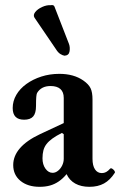

<svg xmlns="http://www.w3.org/2000/svg" viewBox="-20 -710 464 741"><path d="M133 11Q87 11 59 -12Q31 -35 31 -73Q31 -108 57 -138Q83 -168 134 -192L226 -235V-332Q226 -355 213 -366.5Q200 -378 175 -378Q139 -378 123 -351Q121 -347 120 -336Q119 -325 119 -301Q119 -273 108 -260.5Q97 -248 73 -248Q29 -248 29 -293Q29 -320 43 -344Q57 -368 82 -386Q107 -404 139.5 -414.5Q172 -425 209 -425Q265 -425 302 -399Q322 -385 329.5 -369.5Q337 -354 337 -326V-97Q337 -71 346.5 -56.5Q356 -42 373 -42Q382 -42 389.5 -46Q397 -50 405 -59Q408 -62 413 -59Q418 -56 421.5 -51Q425 -46 423 -43Q405 -15 381.5 -2Q358 11 325 11Q293 11 270.5 -1.5Q248 -14 237 -38Q223 -21 207 -10Q191 1 173 6Q155 11 133 11ZM183 -43Q194 -43 204 -51Q214 -59 220 -71.5Q226 -84 226 -97V-192L219 -197Q197 -186 182.5 -175.5Q168 -165 159.5 -154Q151 -143 147.5 -129.5Q144 -116 144 -99Q144 -75 155.5 -59Q167 -43 183 -43ZM229 -495Q222 -496 213 -501.5Q204 -507 196 -520L113 -642Q107 -652 116 -663.5Q125 -675 142.5 -683Q160 -691 176 -690Q187 -692 190 -685L246 -541Q251 -528 248.5 -512Q246 -496 229 -495Z"/></svg>

Font: Junicode VF
Style: Regular
Weight: 400
Designer: Peter S. Baker
Version: Version 2.213